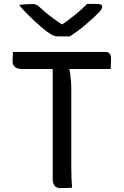

<svg xmlns="http://www.w3.org/2000/svg" viewBox="-20 -968 640 991"><path d="M339 -780Q332 -780 321 -780Q310 -780 299.5 -780Q289 -780 281 -780Q268 -780 257 -784Q246 -788 225 -803Q212 -812 194.5 -827Q177 -842 156.5 -861Q136 -880 116 -900.5Q96 -921 79 -942Q95 -945 112 -946Q129 -947 147 -947Q161 -947 168 -943.5Q175 -940 185 -931Q205 -911 237.5 -886Q270 -861 322 -827L267 -843Q283 -843 299.5 -843Q316 -843 332 -843L278 -826Q332 -862 369 -892.5Q406 -923 430 -948H471Q485 -948 493 -946.5Q501 -945 504.5 -941.5Q508 -938 508 -934Q508 -929 503.5 -920.5Q499 -912 483 -897Q470 -883 452 -867Q434 -851 414.5 -834.5Q395 -818 375.5 -804Q356 -790 339 -780ZM47 -700H526Q540 -700 546.5 -690.5Q553 -681 553 -665Q553 -650 552.5 -638Q552 -626 551 -612H93Q76 -612 65.5 -617Q55 -622 50 -630.5Q45 -639 45 -650Q45 -664 45.5 -675.5Q46 -687 47 -700ZM352 1Q338 1 323.5 2Q309 3 293 3Q271 3 261.5 -9.5Q252 -22 252 -43Q252 -119 252 -194Q252 -269 252 -343.5Q252 -418 252 -493Q252 -568 252 -645H346L336 -621Q340 -604 342.5 -586.5Q345 -569 346.5 -549.5Q348 -530 348 -510Q348 -443 348 -375.5Q348 -308 348 -239.5Q348 -171 348 -100Q348 -74 349 -48.5Q350 -23 352 1Z"/></svg>

Font: Rec Mono Semicasual
Style: Regular
Weight: 400
Version: Version 1.085; ttfautohint (v1.8.4.7-5d5b)